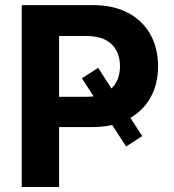

<svg xmlns="http://www.w3.org/2000/svg" viewBox="-20 -748 695 768"><path d="M372.6 -476.6 548.8 -203.6 484.4 -162.1 307.6 -435.1ZM66.9 0V-727.5H351.6Q434.1 -727.5 492.4 -696.5Q550.8 -665.5 581.5 -610.4Q612.3 -555.2 612.3 -482.9Q612.3 -410.6 581.1 -356Q549.8 -301.3 490.7 -270.5Q431.6 -239.7 348.1 -239.7H162.6V-360.8H327.1Q371.6 -360.8 401.1 -376.5Q430.7 -392.1 445.3 -419.4Q460 -446.8 460 -482.9Q460 -519.5 445.3 -546.6Q430.7 -573.7 401.1 -588.9Q371.6 -604 326.7 -604H216.3V0Z"/></svg>

Font: Inter 17pt
Style: Bold
Weight: 700
Version: Version 4.001;git-66647c0bb